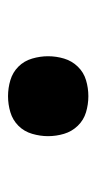

<svg xmlns="http://www.w3.org/2000/svg" viewBox="102 -340 245 490"><g transform="rotate(90 225.0 -94.5)"><path d="M225 8Q204 8 184 2Q164 -4 149.5 -18.5Q135 -33 129 -53.5Q123 -74 123 -94Q123 -115 129 -135Q135 -155 149.5 -170Q164 -185 184 -191Q204 -197 225 -197Q246 -197 266 -191Q286 -185 300.5 -170Q315 -155 321 -135Q327 -115 327 -94Q327 -74 321 -53.5Q315 -33 300.5 -18.5Q286 -4 266 2Q246 8 225 8Z"/></g></svg>

Font: Iosevka Aile Extrabold
Style: Regular
Weight: 800
Designer: Belleve Invis
Foundry: Belleve Invis
Version: Version 27.3.5; ttfautohint (v1.8.4)